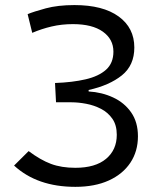

<svg xmlns="http://www.w3.org/2000/svg" viewBox="-20 -723 626 753"><path d="M275.4 9.8Q126 9.8 35.2 -73.7L92.3 -130.4Q138.7 -95.7 179.7 -80.3Q220.7 -64.9 275.4 -64.9Q354 -64.9 396 -100.1Q438 -135.3 438 -194.3Q438 -232.4 420.7 -257.3Q403.3 -282.2 376.2 -296.1Q349.1 -310.1 318.4 -315.9Q287.6 -321.8 260.7 -321.8H199.7L195.8 -397.5Q264.2 -399.9 315.7 -411.9Q367.2 -423.8 396 -449.7Q424.8 -475.6 424.8 -520.5Q424.8 -569.3 383.3 -598.9Q341.8 -628.4 266.1 -628.4Q221.7 -628.4 182.4 -619.1Q143.1 -609.9 106.4 -594.2L88.4 -667.5Q111.3 -677.2 159.2 -690.2Q207 -703.1 272 -703.1Q383.8 -703.1 445.3 -658.4Q506.8 -613.8 506.8 -536.6Q506.8 -466.8 458 -427.5Q409.2 -388.2 327.6 -370.1V-364.3Q379.4 -361.3 423.6 -340.8Q467.8 -320.3 494.4 -282.2Q521 -244.1 521 -188.5Q521 -129.4 491.2 -84.7Q461.4 -40 406.5 -15.1Q351.6 9.8 275.4 9.8Z"/></svg>

Font: Cascadia Code NF SemiLight
Style: Regular
Weight: 350
Monospace: yes
Designer: Aaron Bell
Foundry: Saja Typeworks
Version: Version 2404.023; ttfautohint (v1.8.4)